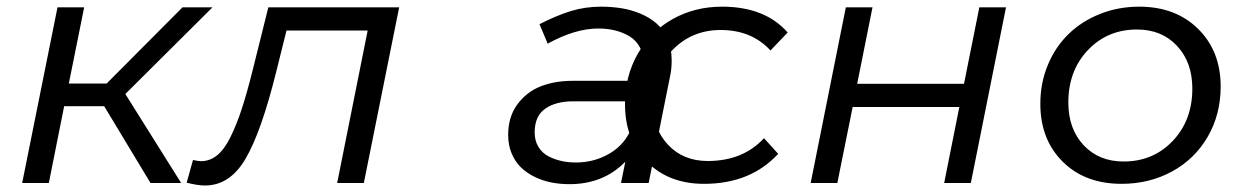

<svg xmlns="http://www.w3.org/2000/svg" viewBox="-20 -549 3721 576"><path d="M523.5 0H431.5L292.5 -230.5H172.5L126.5 0H46.5L152.5 -527H232.5L186.5 -298.5H300L527.5 -527H617.5L356 -267Z M540 -1 559 -69Q574.5 -65.5 583 -65.5Q609.5 -65.5 631.2 -83Q653 -100.5 671.5 -138Q690 -175.5 705.2 -222Q720.5 -268.5 738 -338.5L785 -527H1177.5L1071.5 0H991.5L1083 -457.5H839.5L808 -331Q763.5 -152.5 716.5 -72.5Q669.5 7.5 595 7.5Q572.5 7.5 540 -1Z M1926 0H1843L1856 -64Q1790.5 3.5 1688 3.5Q1660.5 3.5 1634.5 -1.5Q1608.5 -6.5 1584.8 -18Q1561 -29.5 1543.2 -46.5Q1525.5 -63.5 1515 -88.5Q1504.5 -113.5 1504.5 -144.5Q1504.5 -198.5 1532.2 -236Q1560 -273.5 1602.2 -290Q1644.5 -306.5 1696.5 -306.5H1904.5L1908 -324Q1911.5 -342.5 1911.5 -356Q1911.5 -385 1900 -406.5Q1888.5 -428 1868.5 -440Q1848.5 -452 1825 -457.8Q1801.5 -463.5 1775 -463.5Q1705.5 -463.5 1623 -418L1598.5 -476.5Q1649.5 -502.5 1692.5 -515.8Q1735.5 -529 1783.5 -529Q1815.5 -529 1844.8 -524.2Q1874 -519.5 1902 -507.8Q1930 -496 1950.2 -478Q1970.5 -460 1982.8 -431.8Q1995 -403.5 1995 -368Q1995 -343.5 1991 -324ZM1707.5 -61.5Q1764 -61.5 1810.5 -89.5Q1857 -117.5 1876 -169V-165.5L1892 -245H1698.5Q1647.5 -245 1615.8 -223Q1584 -201 1584 -151.5Q1584 -127 1595.2 -108.5Q1606.5 -90 1625.2 -80.2Q1644 -70.5 1664.5 -66Q1685 -61.5 1707.5 -61.5Z M2092 2.5Q1986 2.5 1920.5 -63.8Q1855 -130 1855 -236.5Q1855 -320.5 1893.2 -387.5Q1931.5 -454.5 1998 -491.8Q2064.5 -529 2146 -529Q2275 -529 2343 -451.5L2291.5 -397.5Q2235 -459 2142 -459Q2055 -459 1996.5 -398Q1938 -337 1938 -242.5Q1938 -164 1983.8 -115Q2029.5 -66 2103 -66Q2209 -66 2272 -134.5L2314.5 -87.5Q2231.5 2.5 2092 2.5Z M2492 0H2412L2517.5 -527H2597.5L2551.5 -297.5H2872L2918 -527H2998L2892.5 0H2812.5L2858 -228H2538Z M3397.5 -529Q3507 -529 3574.5 -462.2Q3642 -395.5 3642 -289.5Q3642 -205.5 3603 -138.5Q3564 -71.5 3496 -34.5Q3428 2.5 3344.5 2.5Q3235 2.5 3168 -64Q3101 -130.5 3101 -238Q3101 -300.5 3123.8 -354.8Q3146.5 -409 3186 -447.2Q3225.5 -485.5 3280.2 -507.2Q3335 -529 3397.5 -529ZM3391 -460.5Q3302.5 -460.5 3243.8 -398.8Q3185 -337 3185 -241.5Q3185 -162.5 3230.8 -113.5Q3276.5 -64.5 3351 -64.5Q3439.5 -64.5 3498.2 -126.2Q3557 -188 3557 -283.5Q3557 -362 3511.2 -411.2Q3465.5 -460.5 3391 -460.5Z"/></svg>

Font: Argentum Sans Light
Style: Italic
Weight: 300
Italic angle: -11.3°
Designer: Julieta Ulanovsky (font), Owen Earl (portions from Jones font), Cristiano Sobral (main changes and remaster)
Foundry: Julieta Ulanovsky (font), Owen Earl (portions from Jones font), Cristiano Sobral (main changes and remaster)
Version: Version 3.127